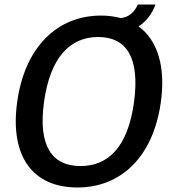

<svg xmlns="http://www.w3.org/2000/svg" viewBox="-20 -821 759 851"><path d="M591 -801C577 -769 552 -744 515 -741C488 -748 459 -752 428 -752C232 -752 89 -610 56 -368C23 -128 125 10 323 10C519 10 660 -129 693 -369C715 -528 677 -644 594 -704C629 -726 655 -761 669 -801ZM337 -85C212 -85 148 -172 175 -368C202 -567 291 -657 415 -657C539 -657 601 -568 574 -368C547 -171 461 -85 337 -85Z"/></svg>

Font: Cheyenne Sans Medium
Style: Italic
Weight: 500
Italic angle: -8.13011°
Designer: The Public Sans project authors (U.S. Web Design System), Libre Franklin designed by Pablo Impallari and Rodrigo Fuenzal
Foundry: The Cheyenne Sans Project Authors
Version: Version 2.007